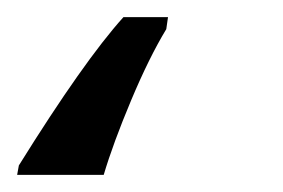

<svg xmlns="http://www.w3.org/2000/svg" viewBox="-124 36 330 224"><path d="M-102 229Q-26 107 20 56H72L70 70Q50 103 29 153Q8 203 -3 240H-104Z"/></svg>

Font: Noto Serif CondSemiBold
Style: Italic
Weight: 600
Width: 3
Italic angle: -12°
Designer: Monotype Design Team
Foundry: Monotype Imaging Inc.
Version: Version 1.001